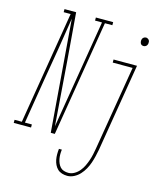

<svg xmlns="http://www.w3.org/2000/svg" viewBox="-203 -829 940 1147"><g transform="rotate(15 267.0 -256.0)"><path d="M41 0H-66V-19H-21L94 -716H51V-735H123L147 -440L177 -44L288 -716H245V-735H352V-716H306L188 0H163L108 -691Q93 -592 76.5 -492.5Q60 -393 43 -294L-2 -19H41ZM564 -644Q558 -644 553 -646.5Q548 -649 545.5 -653.5Q543 -658 542 -664Q541 -670 542 -676Q543 -685 550 -691Q557 -697 566 -697Q571 -697 576.5 -694Q582 -691 585 -686.5Q588 -682 588.5 -676Q589 -670 588 -664Q586 -655 579.5 -649.5Q573 -644 564 -644ZM324 223Q307 223 291 218Q275 213 264 202.5Q253 192 246 177.5Q239 163 236 147Q233 131 233 114Q233 97 235 80H253Q251 95 251 109Q251 123 253.5 137Q256 151 261.5 163.5Q267 176 275.5 185.5Q284 195 297.5 199.5Q311 204 326 204Q345 204 363 193.5Q381 183 394 167Q407 151 415.5 133Q424 115 430.5 96Q437 77 441 58Q445 39 448 21L535 -501H412V-520H557L467 24Q463 45 458 66Q453 87 446 107.5Q439 128 428 148Q417 168 401.5 185Q386 202 365.5 212.5Q345 223 324 223Z"/></g></svg>

Font: Iosevka HT Thin Extended
Style: Italic
Weight: 100
Width: 7
Italic angle: -9°
Monospace: yes
Designer: Belleve Invis
Foundry: Belleve Invis
Version: Version 32.3.0; ttfautohint (v1.8.4)